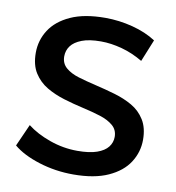

<svg xmlns="http://www.w3.org/2000/svg" viewBox="-81 -782 791 865"><g transform="rotate(10 314.5 -350.0)"><path d="M311 10Q229 10 154 -13.5Q79 -37 35 -74L80 -175Q122 -142 184 -120Q246 -98 311 -98Q366 -98 400 -110Q434 -122 450 -142.5Q466 -163 466 -189Q466 -221 443 -240.5Q420 -260 383.5 -271.5Q347 -283 302.5 -293Q258 -303 213.5 -316.5Q169 -330 132.5 -351.5Q96 -373 73 -409Q50 -445 50 -501Q50 -558 80.5 -605.5Q111 -653 173.5 -681.5Q236 -710 332 -710Q395 -710 457 -694Q519 -678 565 -648L524 -547Q477 -575 427 -588.5Q377 -602 331 -602Q277 -602 243.5 -589Q210 -576 194.5 -555Q179 -534 179 -507Q179 -475 201.5 -455.5Q224 -436 260.5 -425Q297 -414 342 -403.5Q387 -393 431.5 -380Q476 -367 512.5 -346Q549 -325 571.5 -289Q594 -253 594 -198Q594 -142 563.5 -94.5Q533 -47 470 -18.5Q407 10 311 10Z"/></g></svg>

Font: MOST Montserrat SemiBold
Style: Regular
Weight: 600
Designer: Julieta Ulanovsky
Foundry: Julieta Ulanovsky
Version: Version 8.000;March 11, 2024;FontCreator 15.0.0.2926 64-bit